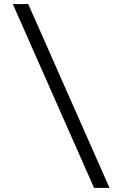

<svg xmlns="http://www.w3.org/2000/svg" viewBox="-20 -720 559 945"><path d="M519 205H443L43 -700H119Z"/></svg>

Font: Red Hat Text
Style: Regular
Weight: 400
Designer: Pentagram / MCKL
Foundry: Pentagram / MCKL
Version: Version 1.005; Red Hat Text